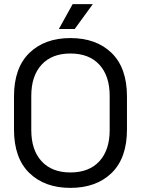

<svg xmlns="http://www.w3.org/2000/svg" viewBox="-20 -899 685 933"><path d="M48 -270V-430Q48 -569 122.5 -641.5Q197 -714 322 -714Q448 -714 522.5 -641.5Q597 -569 597 -430V-270Q597 -131 522.5 -58.5Q448 14 322 14Q197 14 122.5 -58.5Q48 -131 48 -270ZM513 -267V-433Q513 -530 463 -584.5Q413 -639 322 -639Q232 -639 182 -584.5Q132 -530 132 -433V-267Q132 -170 182 -115.5Q232 -61 322 -61Q413 -61 463 -115.5Q513 -170 513 -267ZM266 -758 333 -879H431L343 -758Z"/></svg>

Font: Space Grotesk Frontify
Style: Regular
Weight: 400
Designer: Florian Karsten
Version: Version 2.000